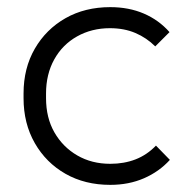

<svg xmlns="http://www.w3.org/2000/svg" viewBox="-20 -508 527 538"><path d="M289 10Q218 10 163.5 -21Q109 -52 77.5 -107Q46 -162 46 -233V-246Q46 -317 77.5 -371.5Q109 -426 163.5 -457Q218 -488 289 -488Q341 -488 383 -470Q425 -452 455 -418L415 -378Q391 -402 359.5 -415.5Q328 -429 288 -429Q237 -429 196 -406Q155 -383 132 -341.5Q109 -300 109 -246V-233Q109 -178 132.5 -137Q156 -96 196.5 -72.5Q237 -49 289 -49Q328 -49 360 -61.5Q392 -74 417 -100L456 -60Q426 -27 383.5 -8.5Q341 10 289 10Z"/></svg>

Font: SUSE Light
Style: Regular
Weight: 300
Designer: Rene Bieder
Foundry: SUSE
Version: Version 1.000